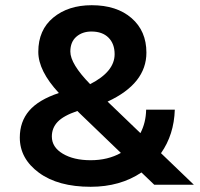

<svg xmlns="http://www.w3.org/2000/svg" viewBox="-20 -709 767 737"><path d="M250 -511Q250 -464 326 -386Q420 -434 420 -501Q420 -541 396.5 -564.5Q373 -588 331 -588Q296 -588 273 -568Q250 -548 250 -511ZM724 0H572L523 -47Q441 8 328 8Q203 8 129.5 -46Q56 -100 56 -181Q56 -242 92 -284Q128 -326 206 -352Q127 -437 127 -510Q127 -594 184.5 -641.5Q242 -689 332 -689Q428 -689 485 -639.5Q542 -590 542 -507Q542 -388 393 -319L519 -198Q540 -238 541 -288H651Q648 -192 598 -121ZM328 -94Q394 -94 444 -122L286 -274L277 -283Q224 -265 201.5 -241.5Q179 -218 179 -185Q179 -144 221 -119Q263 -94 328 -94Z"/></svg>

Font: Hind Siliguri SemiBold
Style: Regular
Weight: 600
Designer: Jyotish Sonowal
Foundry: Indian Type Foundry
Version: Version 1.001;PS 1.0;hotconv 1.0.86;makeotf.lib2.5.63406; tt